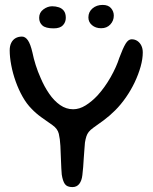

<svg xmlns="http://www.w3.org/2000/svg" viewBox="-20 -752 624 782"><path d="M275 10Q253 10 244.2 -2.5Q235.5 -15 231.5 -41Q230.5 -51.5 229.8 -65.8Q229 -80 228.5 -95.8Q228 -111.5 227.2 -127.5Q226.5 -143.5 226 -157.5Q224.5 -186.5 219.5 -207.2Q214.5 -228 193.5 -242.5Q170.5 -258.5 148.2 -274.5Q126 -290.5 108.5 -309Q88.5 -329 72 -358.2Q55.5 -387.5 43.8 -420.5Q32 -453.5 25.8 -486.5Q19.5 -519.5 19.5 -547Q19.5 -565 25.8 -577.5Q32 -590 43.2 -596.5Q54.5 -603 69.5 -603Q83 -603 93.5 -588Q104 -573 112 -538.5Q117 -513.5 125.5 -486.8Q134 -460 145.5 -434.5Q160 -400 180 -370.8Q200 -341.5 224.8 -324.2Q249.5 -307 278 -307Q303.5 -307 328.8 -322.8Q354 -338.5 377 -363Q407 -396 430.8 -438Q454.5 -480 466 -516.5Q480.5 -555.5 491.5 -573.8Q502.5 -592 516 -592Q529.5 -592 539.8 -585Q550 -578 555.8 -566Q561.5 -554 561.5 -538.5Q561.5 -512 552.8 -480.8Q544 -449.5 528.8 -417.2Q513.5 -385 493 -355.5Q472.5 -326 449.5 -303Q426.5 -280 402.5 -262.2Q378.5 -244.5 360.5 -232Q348 -223 341.5 -214.8Q335 -206.5 331.8 -196.5Q328.5 -186.5 326 -171.5Q325 -160 323.8 -143.5Q322.5 -127 321.2 -108.5Q320 -90 318.8 -72Q317.5 -54 315.5 -39Q313 -16 302.8 -3Q292.5 10 275 10ZM198.5 -636.5Q166 -636.5 152.8 -648.2Q139.5 -660 139.5 -679.5Q139.5 -701 156.8 -713.8Q174 -726.5 192.5 -726.5Q207 -726.5 219.8 -722.2Q232.5 -718 240.2 -707.8Q248 -697.5 248 -679.5Q248 -661.5 236.2 -649Q224.5 -636.5 198.5 -636.5ZM392 -637Q369.5 -637 354.8 -649.5Q340 -662 340 -681Q340 -703.5 356.8 -717.8Q373.5 -732 398 -732Q421 -732 432.2 -718.8Q443.5 -705.5 443.5 -688.5Q443.5 -667.5 429.2 -652.2Q415 -637 392 -637Z"/></svg>

Font: Gluten Light
Style: Regular
Weight: 300
Designer: Tyler Finck
Foundry: Etcetera Type Company
Version: Version 1.300